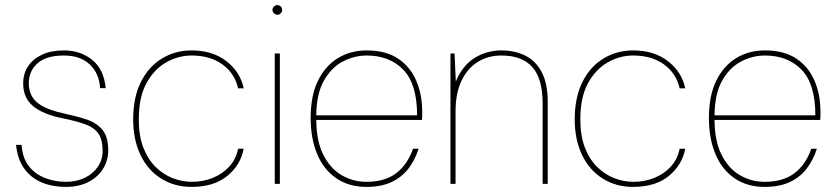

<svg xmlns="http://www.w3.org/2000/svg" viewBox="-20 -722 3282 754"><path d="M238 12Q186 12 144 -5.5Q102 -23 75.5 -59.5Q49 -96 43 -153H65Q68 -102 93 -70Q118 -38 157 -23Q196 -8 238 -8Q281 -8 313.5 -24Q346 -40 364.5 -67.5Q383 -95 383 -129Q383 -173 367 -196.5Q351 -220 318.5 -232.5Q286 -245 233 -256Q191 -264 160 -276.5Q129 -289 109.5 -305.5Q90 -322 80.5 -344Q71 -366 71 -394Q71 -433 90.5 -462Q110 -491 145.5 -507.5Q181 -524 231 -524Q296 -524 342 -487Q388 -450 395 -376H373Q370 -433 333 -468.5Q296 -504 231 -504Q162 -504 127.5 -473.5Q93 -443 93 -394Q93 -369 104 -346.5Q115 -324 144.5 -306.5Q174 -289 229 -277Q280 -266 319.5 -253Q359 -240 382 -212.5Q405 -185 405 -132Q405 -92 385 -59.5Q365 -27 327.5 -7.5Q290 12 238 12Z M732 12Q665 12 612.5 -21Q560 -54 531.5 -114Q503 -174 503 -253Q503 -339 533 -399.5Q563 -460 615.5 -492Q668 -524 732 -524Q815 -524 869.5 -481.5Q924 -439 937 -375H915Q902 -434 853.5 -469Q805 -504 733 -504Q680 -504 632.5 -477Q585 -450 555 -395Q525 -340 525 -253Q525 -188 543 -142Q561 -96 591 -66.5Q621 -37 658 -22.5Q695 -8 733 -8Q778 -8 816 -23.5Q854 -39 880.5 -68Q907 -97 915 -138H937Q925 -74 872.5 -31Q820 12 732 12Z M1059 0V-512H1079V0ZM1069 -664Q1062 -664 1056 -670Q1050 -676 1050 -683Q1050 -691 1056 -696.5Q1062 -702 1069 -702Q1077 -702 1082.5 -696.5Q1088 -691 1088 -683Q1088 -676 1082.5 -670Q1077 -664 1069 -664Z M1419 12Q1350 12 1300.5 -22Q1251 -56 1225.5 -117Q1200 -178 1200 -259Q1200 -346 1228.5 -404.5Q1257 -463 1306.5 -493.5Q1356 -524 1420 -524Q1495 -524 1543 -492Q1591 -460 1614.5 -405.5Q1638 -351 1638 -283Q1638 -274 1638 -267.5Q1638 -261 1637 -251H1211V-269H1618Q1618 -392 1564 -448Q1510 -504 1420 -504Q1371 -504 1325.5 -480Q1280 -456 1251 -403.5Q1222 -351 1222 -264V-255Q1222 -170 1249 -115.5Q1276 -61 1321 -34.5Q1366 -8 1419 -8Q1491 -8 1535.5 -41.5Q1580 -75 1602 -138H1624Q1610 -94 1584 -60Q1558 -26 1517.5 -7Q1477 12 1419 12Z M1749 0V-512H1765L1770 -402Q1797 -466 1844.5 -495Q1892 -524 1949 -524Q2002 -524 2043 -503.5Q2084 -483 2107.5 -438.5Q2131 -394 2131 -321V0H2111V-316Q2111 -413 2070.5 -458.5Q2030 -504 1949 -504Q1897 -504 1856.5 -479Q1816 -454 1792.5 -405Q1769 -356 1769 -285V0Z M2466 12Q2399 12 2346.5 -21Q2294 -54 2265.5 -114Q2237 -174 2237 -253Q2237 -339 2267 -399.5Q2297 -460 2349.5 -492Q2402 -524 2466 -524Q2549 -524 2603.5 -481.5Q2658 -439 2671 -375H2649Q2636 -434 2587.5 -469Q2539 -504 2467 -504Q2414 -504 2366.5 -477Q2319 -450 2289 -395Q2259 -340 2259 -253Q2259 -188 2277 -142Q2295 -96 2325 -66.5Q2355 -37 2392 -22.5Q2429 -8 2467 -8Q2512 -8 2550 -23.5Q2588 -39 2614.5 -68Q2641 -97 2649 -138H2671Q2659 -74 2606.5 -31Q2554 12 2466 12Z M2983 12Q2914 12 2864.5 -22Q2815 -56 2789.5 -117Q2764 -178 2764 -259Q2764 -346 2792.5 -404.5Q2821 -463 2870.5 -493.5Q2920 -524 2984 -524Q3059 -524 3107 -492Q3155 -460 3178.5 -405.5Q3202 -351 3202 -283Q3202 -274 3202 -267.5Q3202 -261 3201 -251H2775V-269H3182Q3182 -392 3128 -448Q3074 -504 2984 -504Q2935 -504 2889.5 -480Q2844 -456 2815 -403.5Q2786 -351 2786 -264V-255Q2786 -170 2813 -115.5Q2840 -61 2885 -34.5Q2930 -8 2983 -8Q3055 -8 3099.5 -41.5Q3144 -75 3166 -138H3188Q3174 -94 3148 -60Q3122 -26 3081.5 -7Q3041 12 2983 12Z"/></svg>

Font: DM Sans 12pt Thin
Style: Regular
Weight: 250
Version: Version 4.004;gftools[0.9.30]